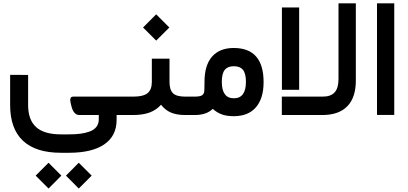

<svg xmlns="http://www.w3.org/2000/svg" viewBox="-20 -671 2380 1120"><path d="M676.8 0H660.2V28.8Q660.2 121.6 588.6 170.9Q517.1 220.2 382.3 220.2H335.4Q188.5 220.2 113.8 149.9Q39.1 79.6 39.1 -58.1V-224.6V-234.4H48.8L134.3 -233.9H144V-224.1V-58.6Q144 28.3 190.9 70.6Q237.8 112.8 335.4 112.8H382.3Q419.4 112.8 448.5 109.1Q477.5 105.5 502.9 96.2Q528.3 86.9 542.2 69.1Q556.2 51.3 556.2 25.4V0H442.4Q425.8 0 414.3 -13.4Q402.8 -26.9 397 -50.3Q394 -61 393.1 -65.9Q392.1 -70.8 390.6 -79.3Q389.2 -87.9 389.9 -91.6Q390.6 -95.2 392.3 -99.6Q394 -104 398.2 -105.7Q402.3 -107.4 408.7 -107.4H676.8Q689 -107.4 689 -57.1V-51.8Q689 0 676.8 0ZM364.7 353.5 439.5 278.3 514.6 353.5 439.5 428.7ZM188 353.5 263.2 278.3 337.9 353.5 263.2 428.7Z M1070.8 0H1060.5Q1010.3 0 976.6 -14.6Q942.9 -29.3 919.4 -60.1Q892.1 -29.3 852.5 -14.6Q813 0 755.4 0H671.9Q659.7 0 659.7 -51.8V-57.1Q659.7 -107.4 671.9 -107.4H757.8Q816.4 -107.4 841.1 -127.9Q865.7 -148.4 865.7 -192.9V-318.8V-328.6H875.5H959H968.8V-318.8V-192.9Q968.8 -147.5 988.8 -127.4Q1008.8 -107.4 1060.1 -107.4H1070.8Q1083 -107.4 1083 -57.1V-51.8Q1083 0 1070.8 0ZM814.5 -510.7 891.1 -587.4 967.8 -510.7 891.1 -434.1Z M1065.9 -107.4H1114.7Q1146 -107.4 1157.7 -114.7Q1169.4 -122.1 1171.4 -137.2Q1172.9 -149.9 1172.9 -192.9Q1172.9 -290.5 1217 -340.8Q1261.2 -391.1 1343.3 -391.1Q1517.6 -391.1 1517.6 -191.9Q1517.6 -96.7 1472.7 -44.9Q1427.7 6.8 1343.3 6.8Q1302.7 6.8 1273.9 -3.7Q1245.1 -14.2 1221.2 -36.1Q1184.6 0 1115.7 0H1065.9Q1053.7 0 1053.7 -51.8V-57.1Q1053.7 -107.4 1065.9 -107.4ZM1414.6 -193.8Q1414.6 -241.7 1397.5 -263.2Q1380.4 -284.7 1343.8 -284.7Q1308.1 -284.7 1291 -263.2Q1273.9 -241.7 1273.9 -193.8Q1273.9 -97.7 1344.2 -97.7Q1414.6 -97.7 1414.6 -193.8Z M1634.3 -627.4H1715.3H1725.1V-617.7V-156.7V-147H1715.3H1634.3H1624.5V-156.7V-617.7V-627.4ZM2055.7 -201.2Q2055.7 -102.1 2005.9 -51Q1956.1 0 1859.4 0H1633.8H1624V-9.8V-97.7V-107.4H1633.8H1862.8Q1909.7 -107.4 1932.1 -132.3Q1954.6 -157.2 1954.6 -210V-641.6V-651.4H1964.4H2045.9H2055.7V-641.6Z M2189 -651.4H2270H2279.8V-641.6V-10.3V-0.5H2270H2189H2179.2V-10.3V-641.6V-651.4Z"/></svg>

Font: Shabnam Medium FD-WOL
Style: Medium-FD-WOL
Weight: 500
Foundry: DejaVu fonts team - Redesigned by Saber Rastikerdar - Based on Vazir font
Version: Version 5.0.1